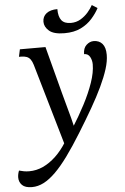

<svg xmlns="http://www.w3.org/2000/svg" viewBox="-105 -796 712 1091"><g transform="rotate(-5 251.0 -250.5)"><path d="M293 -605Q232 -605 205.5 -628Q179 -651 179 -680Q179 -710 201.5 -727.5Q224 -745 264 -745Q264 -702 280.5 -681Q297 -660 334 -660Q365 -660 390 -675Q415 -690 433 -711Q451 -732 461 -751L492 -731Q477 -702 451 -672.5Q425 -643 386.5 -624Q348 -605 293 -605ZM33 250Q-6 250 -23.5 232.5Q-41 215 -41 189Q-41 180 -39 170Q-37 160 -33 150Q-19 154 -5 156.5Q9 159 25 159Q66 159 104 141.5Q142 124 177 91Q212 58 241 11L258 -16L245 48L103 -441Q97 -461 88.5 -472.5Q80 -484 67 -489Q54 -494 34 -494H23L32 -536H178L249 -266Q262 -218 271.5 -183Q281 -148 288.5 -120.5Q296 -93 302 -65H292Q331 -127 364 -190Q397 -253 417 -311Q437 -369 437 -415Q437 -438 426.5 -457.5Q416 -477 393 -477Q393 -511 412 -528.5Q431 -546 453 -546Q485 -546 503 -525Q521 -504 521 -462Q521 -426 507 -381.5Q493 -337 467.5 -283Q442 -229 406 -166.5Q370 -104 326 -33Q281 40 242 93.5Q203 147 168 181.5Q133 216 100 233Q67 250 33 250Z"/></g></svg>

Font: Noto Serif
Style: Italic
Weight: 400
Italic angle: -12°
Designer: Monotype Design Team
Foundry: Monotype Imaging Inc.
Version: Version 2.013